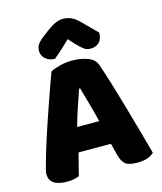

<svg xmlns="http://www.w3.org/2000/svg" viewBox="-125 -938 877 1040"><g transform="rotate(-15 313.5 -418.0)"><path d="M324 -734Q300 -711 276 -689Q252 -667 230 -649Q199 -649 178 -667Q157 -685 157 -712Q157 -733 167 -748Q177 -763 204 -784L233 -806Q262 -828 284 -837.5Q306 -847 326 -847Q352 -847 373 -837.5Q394 -828 417 -805L498 -724Q498 -688 479.5 -670Q461 -652 429 -652Q409 -652 392 -665Q375 -678 351 -704ZM403 -126H222Q212 -90 204.5 -59Q197 -28 190 -1Q176 4 160.5 7.5Q145 11 123 11Q72 11 47.5 -6.5Q23 -24 23 -55Q23 -69 27 -83Q31 -97 36 -116Q43 -143 55.5 -183.5Q68 -224 83 -270.5Q98 -317 115 -365.5Q132 -414 147 -457.5Q162 -501 174.5 -535.5Q187 -570 194 -588Q211 -598 245.5 -607Q280 -616 315 -616Q365 -616 403.5 -601.5Q442 -587 453 -555Q471 -504 492 -435Q513 -366 534 -292.5Q555 -219 575 -147.5Q595 -76 610 -21Q598 -7 574 1.5Q550 10 517 10Q468 10 449 -6Q430 -22 421 -57ZM314 -459Q300 -418 283 -368Q266 -318 250 -261H374Q360 -318 345.5 -368.5Q331 -419 320 -459Z"/></g></svg>

Font: Baloo Da 2 ExtraBold
Style: Regular
Weight: 800
Designer: Noopur Datye, Sulekha Rajkumar and Ek Type
Foundry: Ek Type
Version: Version 1.640;hotconv 1.0.111;makeotfexe 2.5.65597; ttfautoh